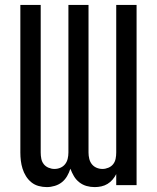

<svg xmlns="http://www.w3.org/2000/svg" viewBox="-20 -755 640 783"><path d="M366 8Q366 8 366 8Q366 8 366 8Q349 8 333 3.5Q317 -1 303.5 -11.5Q290 -22 281.5 -36.5Q273 -51 267 -67Q262 -51 253.5 -36.5Q245 -22 232.5 -12Q220 -2 203.5 3Q187 8 171 8Q171 8 171 8Q171 8 171 8Q154 8 137.5 3.5Q121 -1 108 -11.5Q95 -22 86 -36.5Q77 -51 72 -67Q67 -83 65 -99.5Q63 -116 63 -133V-735H146V-133Q146 -120 148.5 -107.5Q151 -95 158.5 -85.5Q166 -76 178 -71Q190 -66 202 -66Q215 -66 226.5 -71Q238 -76 245.5 -85.5Q253 -95 256 -107.5Q259 -120 259 -133V-735H341V-133Q341 -120 344 -107.5Q347 -95 354.5 -85.5Q362 -76 373.5 -71Q385 -66 398 -66Q410 -66 422 -71Q434 -76 441.5 -85.5Q449 -95 451.5 -107.5Q454 -120 454 -133V-735H537V0H454V-45Q448 -33 439 -22.5Q430 -12 418.5 -5Q407 2 393.5 5Q380 8 366 8Z"/></svg>

Font: Iosevka Mono
Style: Regular
Weight: 400
Designer: Belleve Invis
Foundry: Belleve Invis
Version: Version 11.1.1